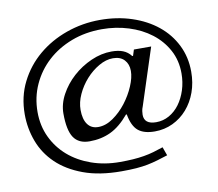

<svg xmlns="http://www.w3.org/2000/svg" viewBox="-82 -839 1080 952"><g transform="rotate(-10 458.0 -363.0)"><path d="M707 -568.4 614.3 -283.2Q609.4 -271.5 607.9 -260.7Q606.4 -250 606.4 -242.2Q606.4 -194.3 667 -194.3Q702.1 -194.3 732.4 -211.4Q762.7 -228.5 784.7 -258.3Q806.6 -288.1 819.3 -327.6Q832 -367.2 832 -411.1Q832 -476.6 803.7 -528.8Q775.4 -581.1 727.1 -618.2Q678.7 -655.3 614.7 -675.3Q550.8 -695.3 480.5 -695.3Q397.5 -695.3 327.1 -668.5Q256.8 -641.6 205.6 -594.7Q154.3 -547.9 125 -483.9Q95.7 -419.9 95.7 -345.7Q95.7 -276.4 123 -218.8Q150.4 -161.1 198.2 -119.6Q246.1 -78.1 312 -54.7Q377.9 -31.2 455.1 -31.2Q491.2 -31.2 521 -33.2Q550.8 -35.2 576.7 -39.6Q602.5 -43.9 626.5 -50.8Q650.4 -57.6 675.8 -66.4L691.4 -23.4Q664.1 -14.6 639.6 -7.3Q615.2 0 588.4 5.4Q561.5 10.7 529.3 13.2Q497.1 15.6 455.1 15.6Q343.8 15.6 263.7 -14.2Q183.6 -43.9 131.8 -93.8Q80.1 -143.6 55.7 -209Q31.2 -274.4 31.2 -345.7Q31.2 -434.6 67.9 -507.3Q104.5 -580.1 166.5 -632.3Q228.5 -684.6 309.6 -713.4Q390.6 -742.2 479.5 -742.2Q565.4 -742.2 639.2 -717.8Q712.9 -693.4 766.6 -649.9Q820.3 -606.4 850.6 -545.4Q880.9 -484.4 880.9 -411.1Q880.9 -355.5 863.8 -308.1Q846.7 -260.7 815.9 -225.6Q785.2 -190.4 743.2 -170.4Q701.2 -150.4 652.3 -150.4Q597.7 -150.4 568.8 -174.3Q540 -198.2 529.3 -257.8H525.4Q479.5 -203.1 431.6 -180.7Q383.8 -158.2 325.2 -158.2Q270.5 -158.2 245.6 -195.3Q220.7 -232.4 220.7 -316.4Q220.7 -364.3 246.1 -411.1Q271.5 -458 312.5 -495.1Q353.5 -532.2 405.3 -555.2Q457 -578.1 508.8 -578.1Q543 -578.1 566.4 -568.8Q589.8 -559.6 606.4 -538.1H610.4L620.1 -568.4ZM379.9 -220.7Q418 -220.7 455.1 -246.6Q492.2 -272.5 521.5 -310.5Q550.8 -348.6 568.8 -391.1Q586.9 -433.6 586.9 -466.8Q586.9 -501 566.9 -522.5Q546.9 -543.9 509.8 -543.9Q474.6 -543.9 438.5 -522.9Q402.3 -502 373 -469.2Q343.8 -436.5 325.7 -397Q307.6 -357.4 307.6 -319.3Q307.6 -272.5 326.2 -246.6Q344.7 -220.7 379.9 -220.7Z"/></g></svg>

Font: Subtext
Style: Regular
Weight: 400
Designer: Christopher J. Fynn
Foundry: Christopher J. Fynn for DDC
Version: Version 1.000 preliminary